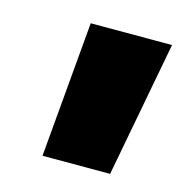

<svg xmlns="http://www.w3.org/2000/svg" viewBox="-58 -795 389 406"><g transform="rotate(15 136.0 -591.5)"><path d="M272 -740 216 -443H68L94 -740Z"/></g></svg>

Font: Pathway Extreme Condensed ExtraBold
Style: Italic
Weight: 800
Width: 3
Italic angle: -8°
Version: Version 1.001;gftools[0.9.26]